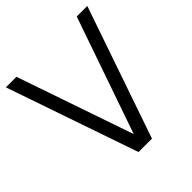

<svg xmlns="http://www.w3.org/2000/svg" viewBox="-201 -891 1032 1032"><g transform="rotate(-45 314.5 -375.0)"><path d="M263.5 0H365.6L624 -750H543.8L313.5 -86.5L85.4 -750H5.2Z"/></g></svg>

Font: Manrope3
Style: Regular
Weight: 400
Width: 4
Designer: Mikhail Sharanda
Foundry: Mikhail Sharanda
Version: Version 3.000;PS 003.000;hotconv 1.0.88;makeotf.lib2.5.64775